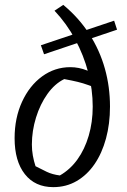

<svg xmlns="http://www.w3.org/2000/svg" viewBox="-20 -760 521 789"><path d="M199 9Q124 9 82 -44.5Q40 -98 40 -192Q40 -275 70.5 -341.5Q101 -408 153 -446Q205 -484 269 -484Q304 -484 337.5 -470.5Q371 -457 388 -435L389 -394Q363 -403 342.5 -410.5Q322 -418 299.5 -423.5Q277 -429 244 -435Q205 -416 175 -374Q145 -332 128 -277Q111 -222 111 -166Q111 -143 115 -120.5Q119 -98 126 -77Q149 -65 172 -54Q195 -43 226 -39Q268 -63 298 -104.5Q328 -146 344.5 -202Q361 -258 361 -322Q361 -392 342.5 -462.5Q324 -533 289 -598Q254 -663 204 -716L240 -740Q305 -686 347.5 -619.5Q390 -553 411 -478Q432 -403 432 -322Q432 -251 415.5 -190.5Q399 -130 368.5 -85.5Q338 -41 295 -16Q252 9 199 9ZM161 -537 148 -574 449 -675 461 -638Z"/></svg>

Font: Piazzolla 24pt
Style: Italic
Weight: 400
Italic angle: -11.3°
Designer: Juan Pablo del Peral
Foundry: Huerta Tipografica
Version: Version 2.005